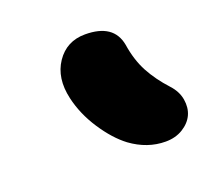

<svg xmlns="http://www.w3.org/2000/svg" viewBox="-71 -893 534 498"><g transform="rotate(-20 196.0 -643.5)"><path d="M309.1 -477.1Q258.8 -477.1 213.9 -509.8Q181.6 -534.2 153.1 -577.6Q124.5 -621.1 113.8 -668Q100.1 -727.5 127.9 -768.8Q155.8 -810.1 207 -810.1Q285.6 -810.1 296.9 -749Q303.7 -704.6 321.5 -671.4Q339.4 -638.2 368.2 -606.9Q386.7 -586.9 390.6 -563.5Q394.5 -540 386 -521.2Q377.4 -502.4 356.9 -489.7Q336.4 -477.1 309.1 -477.1Z"/></g></svg>

Font: Shantell Sans Irregular
Style: Italic
Weight: 800
Italic angle: -11.31°
Designer: Stephen Nixon, Anya Danilova, Shantell Martin
Foundry: Arrow Type
Version: Version 1.006;[9816181b4]